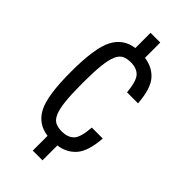

<svg xmlns="http://www.w3.org/2000/svg" viewBox="-234 -700 858 858"><g transform="rotate(45 195.0 -271.0)"><path d="M111.6 -268.8Q111.6 -338.6 116.2 -381.5Q120.8 -424.4 131.2 -448.2Q141.6 -472 158.4 -479.9Q175.2 -487.8 198.6 -487.8Q235.4 -487.8 255.3 -467.5Q275.2 -447.2 281.6 -380.6H351Q344.6 -467.2 313 -503.3Q281.4 -539.4 229.2 -546.2V-643H167.8V-546.8Q102 -538.2 70.6 -479Q39.2 -419.8 39.2 -267.8Q39.2 -117.8 70.2 -59.2Q101.2 -0.6 167.8 8V101.4H229.2V7.4Q281 0.4 312.7 -35.9Q344.4 -72.2 350.8 -158H281.6Q276.8 -91 256.2 -70.8Q235.6 -50.6 198.8 -50.6Q175.2 -50.6 158.4 -58.5Q141.6 -66.4 131.2 -90.2Q120.8 -114 116.2 -156.5Q111.6 -199 111.6 -268.8Z"/></g></svg>

Font: Secuela Light
Style: Regular
Weight: 300
Designer: Fernando Haro
Foundry: deFharo
Version: Version 1.708